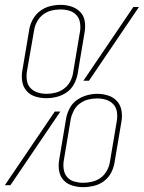

<svg xmlns="http://www.w3.org/2000/svg" viewBox="-42 -764 593 792"><path d="M149 -359Q126 -359 104.5 -365.5Q83 -372 68.5 -388Q54 -404 50 -426.5Q46 -449 50 -472L79 -644Q83 -666 94.5 -686Q106 -706 124.5 -719.5Q143 -733 164.5 -738.5Q186 -744 208 -744Q231 -744 252.5 -737Q274 -730 289 -714.5Q304 -699 307.5 -676.5Q311 -654 307 -631L278 -458Q274 -437 263 -416.5Q252 -396 233 -383Q214 -370 192.5 -364.5Q171 -359 149 -359ZM302 -431 508 -735H531L325 -431ZM150 -377Q168 -377 186.5 -381.5Q205 -386 221 -397.5Q237 -409 246.5 -426Q256 -443 259 -461L288 -634Q291 -652 288 -670.5Q285 -689 273 -702Q261 -715 243.5 -720Q226 -725 207 -725Q188 -725 170 -720.5Q152 -716 136.5 -704.5Q121 -693 111.5 -676Q102 -659 99 -641L69 -469Q66 -450 69 -431.5Q72 -413 84 -400.5Q96 -388 113.5 -382.5Q131 -377 150 -377ZM301 8Q278 8 256.5 1.5Q235 -5 220.5 -20.5Q206 -36 202 -58.5Q198 -81 202 -104L231 -277Q235 -298 246 -318.5Q257 -339 276 -352Q295 -365 316.5 -371Q338 -377 360 -377Q382 -377 404 -370Q426 -363 440.5 -347Q455 -331 459 -308.5Q463 -286 459 -263L430 -91Q426 -69 415 -49Q404 -29 385 -15.5Q366 -2 344 3Q322 8 301 8ZM301 -10Q319 -10 338 -14.5Q357 -19 372.5 -30Q388 -41 398 -58.5Q408 -76 411 -94L440 -266Q443 -285 440 -303.5Q437 -322 425 -334.5Q413 -347 395.5 -352.5Q378 -358 359 -358Q340 -358 322 -353.5Q304 -349 288 -337.5Q272 -326 263 -309Q254 -292 250 -274L221 -101Q218 -83 221 -64.5Q224 -46 235.5 -33Q247 -20 265 -15Q283 -10 301 -10ZM-22 0 184 -304H207L1 0Z"/></svg>

Font: iosevka_custom_sans_ss08 Thin
Style: Italic
Weight: 100
Italic angle: -10°
Designer: Belleve Invis
Foundry: Belleve Invis
Version: Version 10.3.0; ttfautohint (v1.8.3)